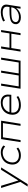

<svg xmlns="http://www.w3.org/2000/svg" viewBox="2049 -2589 720 4858"><g transform="rotate(-90 2409.0 -160.0)"><path d="M118 180 244 -18 245 25 82 -492H138L270 -58H272L542 -492H602L180 180Z M905 8Q823 8 767 -26.5Q711 -61 688 -123.5Q665 -186 681 -271Q693 -328 721.5 -371Q750 -414 791 -442.5Q832 -471 882 -485.5Q932 -500 985 -500Q1041 -500 1085.5 -481.5Q1130 -463 1158 -429L1130 -389Q1102 -419 1062 -435.5Q1022 -452 981 -452Q937 -452 896.5 -440Q856 -428 823 -403.5Q790 -379 766.5 -342.5Q743 -306 733 -257Q713 -155 762.5 -98Q812 -41 908 -41Q953 -41 998.5 -57Q1044 -73 1081 -101L1104 -62Q1079 -40 1047 -24Q1015 -8 979.5 0Q944 8 905 8Z M1242 0 1319 -492H1784L1706 0H1654L1724 -446H1364L1294 0Z M2178 8Q2090 8 2031 -25Q1972 -58 1948.5 -120.5Q1925 -183 1942 -271Q1957 -342 1998 -393.5Q2039 -445 2101 -472.5Q2163 -500 2240 -500Q2318 -500 2367 -471Q2416 -442 2434.5 -387Q2453 -332 2441 -253L2439 -234H1970L1978 -280H2423L2393 -257Q2404 -322 2388 -365.5Q2372 -409 2333 -431Q2294 -453 2235 -453Q2176 -453 2125 -429.5Q2074 -406 2039.5 -361.5Q2005 -317 1994 -256L1992 -245Q1981 -179 2001 -133.5Q2021 -88 2067.5 -64.5Q2114 -41 2182 -41Q2231 -41 2283 -53.5Q2335 -66 2385 -101L2407 -60Q2363 -25 2301 -8.5Q2239 8 2178 8Z M2593 0 2670 -492H2723L2652 -47H2928L2999 -492H3051L2980 -47H3257L3328 -492H3380L3302 0Z M3533 0 3610 -492H3663L3630 -280H3993L4026 -492H4078L4000 0H3948L3985 -233H3622L3585 0Z M4399 8Q4339 8 4297.5 -12Q4256 -32 4237.5 -67Q4219 -102 4228 -147Q4239 -197 4278 -226.5Q4317 -256 4388.5 -268Q4460 -280 4567 -280H4674L4666 -234H4556Q4462 -234 4404 -226Q4346 -218 4317 -197Q4288 -176 4281 -139Q4272 -93 4307.5 -66.5Q4343 -40 4409 -40Q4467 -40 4519 -63.5Q4571 -87 4606 -125.5Q4641 -164 4648 -207L4666 -317Q4677 -387 4639.5 -419.5Q4602 -452 4524 -452Q4472 -452 4419.5 -438Q4367 -424 4315 -394L4295 -439Q4329 -459 4368.5 -472.5Q4408 -486 4449 -493Q4490 -500 4528 -500Q4594 -500 4640 -482Q4686 -464 4707.5 -424.5Q4729 -385 4718 -320L4667 0H4618L4635 -113H4636Q4613 -82 4578.5 -54Q4544 -26 4499.5 -9Q4455 8 4399 8Z"/></g></svg>

Font: Nunito Sans 7pt SemiExpanded ExtraLight
Style: Italic
Weight: 250
Width: 6
Italic angle: -9°
Designer: Vernon Adams
Foundry: Vernon Adams
Version: Version 3.101;gftools[0.9.27]